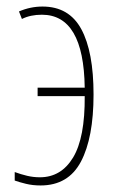

<svg xmlns="http://www.w3.org/2000/svg" viewBox="-20 -557 353 587"><path d="M104 10Q80 10 59.5 5Q39 0 25 -5V-31Q44 -24 63 -19.5Q82 -15 102 -15Q167 -15 203.5 -75.5Q240 -136 239 -263H95V-289H239Q236 -512 108 -512Q73 -512 47 -499L38 -522Q73 -537 110 -537Q191 -537 228.5 -468Q266 -399 266 -268Q266 -136 227.5 -63Q189 10 104 10Z"/></svg>

Font: Noto Sans ExtraCondensed Thin
Style: Regular
Weight: 100
Width: 2
Designer: Monotype Design Team
Foundry: Monotype Imaging Inc.
Version: Version 2.013; ttfautohint (v1.8.4.7-5d5b)